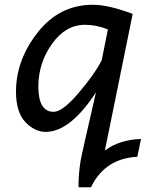

<svg xmlns="http://www.w3.org/2000/svg" viewBox="-20 -543 649 809"><path d="M206.1 -71.8Q243.2 -71.8 310.5 -150.4Q377.9 -229 408.7 -289.6L434.6 -418.9Q387.2 -438.5 337.9 -438.5Q256.3 -438.5 199 -357.9Q141.6 -277.3 141.6 -178.2Q141.6 -71.8 206.1 -71.8ZM421.9 91.3Q481.9 45.9 574.2 42.5L558.6 117.7Q421.9 124.5 363.3 246.1H311V231.9Q311 190.9 319.3 136.2Q323.2 111.8 384.3 -153.8Q275.4 12.7 172.4 12.7Q126 12.7 86.7 -28.8Q47.4 -70.3 47.4 -157.2Q47.4 -289.6 138.7 -406.2Q230 -522.9 371.6 -522.9Q437 -522.9 539.1 -484.4Z"/></svg>

Font: Cadman
Style: Italic
Weight: 400
Italic angle: -12°
Designer: Paul James MIller
Foundry: High-Logic / Made with FontCreator
Version: Version 2.114;March 28, 2021;FontCreator 13.0.0.2683 64-bit